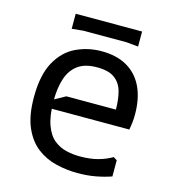

<svg xmlns="http://www.w3.org/2000/svg" viewBox="-101 -732 743 827"><g transform="rotate(15 270.5 -318.5)"><path d="M54 -256Q54 -355 86.5 -413.5Q119 -472 172 -497Q225 -522 285 -522Q354 -522 400.5 -494.5Q447 -467 470.5 -416.5Q494 -366 494 -296Q494 -276 492 -259Q490 -242 487 -227H98V-245L188 -295H409Q409 -340 399.5 -375Q390 -410 363 -430Q336 -450 284 -450Q230 -450 198.5 -426.5Q167 -403 153.5 -361Q140 -319 140 -263Q140 -196 155 -155Q170 -114 195 -94Q220 -74 250 -67Q280 -60 310 -60Q357 -60 391.5 -69.5Q426 -79 453 -95L469 -85V-13Q438 -2 400.5 5Q363 12 319 12Q271 12 223.5 0.5Q176 -11 138 -40Q100 -69 77 -121.5Q54 -174 54 -256ZM135 -649H431V-582L379 -587H187L135 -582Z"/></g></svg>

Font: AR One Sans
Style: Regular
Weight: 400
Designer: Niteesh Yadav
Foundry: Niteesh Yadav
Version: Version 1.001;gftools[0.9.33]